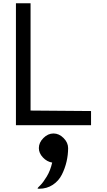

<svg xmlns="http://www.w3.org/2000/svg" viewBox="-20 -770 658 1181"><path d="M78 0V-750H168V-90L540 -87V0ZM220 391Q211 391 211 388Q211 386 228 369.5Q245 353 267.5 316Q290 279 301 230Q269 225 244 198.5Q219 172 219 141Q219 107 247 79Q275 51 309 51Q343 51 371 79Q399 107 399 141Q399 182 389.5 223.5Q380 265 360.5 304Q341 343 304.5 367Q268 391 220 391Z"/></svg>

Font: Hermit
Style: Regular
Weight: 400
Designer: Pablo Caro
Version: Version 2.000;PS 002.000;hotconv 1.0.88;makeotf.lib2.5.64775